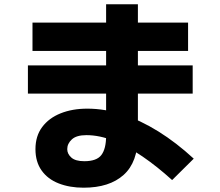

<svg xmlns="http://www.w3.org/2000/svg" viewBox="-20 -820 1040 906"><path d="M894.2 -71.3 792.2 29.7Q722.2 -33.8 652.9 -81.3Q583.7 -128.7 516.8 -155.5Q449.8 -182.3 387.5 -182.3Q340.8 -182.3 319.1 -162.3Q297.3 -142.2 297.3 -116.3Q297.3 -93.8 316.6 -76.6Q335.8 -59.3 377.8 -59.3Q436.3 -59.3 458.5 -88.7Q480.7 -118.2 480.7 -179.3V-800H630.7V-179.3Q630.7 -55 563.4 5.3Q496.2 65.7 374.5 65.7Q308.5 65.7 256.8 45.4Q205.2 25.2 176.3 -15.6Q147.3 -56.3 147.3 -116.3Q147.3 -178.2 179.2 -220.7Q211 -263.2 266.1 -285.2Q321.2 -307.3 391.7 -307.3Q474.5 -307.3 558.5 -279.9Q642.5 -252.5 727.1 -199.9Q811.7 -147.3 894.2 -71.3ZM867.5 -713.2V-579.8H133.3V-713.2ZM889.2 -511.5V-378.2H111.7V-511.5Z"/></svg>

Font: Murecho Thin
Style: Regular
Weight: 100
Designer: Neil Summerour
Foundry: Positype
Version: Version 1.010